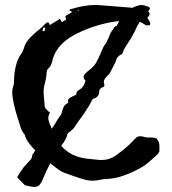

<svg xmlns="http://www.w3.org/2000/svg" viewBox="-20 -720 687 765"><path d="M274.9 -660.2 272.9 -659.2 274.9 -658.7ZM153.3 -610.4 150.9 -604.5 148.9 -598.6V-598.1Q148.9 -597.2 149.4 -596.7Q150.9 -595.7 152.3 -595.7H155.3Q157.2 -596.2 157.2 -596.7L159.2 -603L160.6 -609.4ZM289.1 -678.2 289.6 -677.7H294.9L293.5 -680.7L289.1 -679.2ZM120.1 -121.1 107.4 -134.8 95.2 -149.9Q81.5 -167.5 78.6 -183.6Q68.8 -193.8 63 -210L54.2 -238.3Q29.3 -313 28.8 -352.1Q28.8 -364.7 31.2 -371.6Q34.7 -378.4 35.2 -387.2L36.1 -403.3Q36.6 -429.2 42.5 -454.1Q49.3 -484.4 63 -503.4Q71.3 -514.6 76.2 -530.8Q83.5 -558.1 116.7 -585.9L127 -595.2L138.2 -604Q150.9 -614.7 158.2 -623L163.1 -627.4L168.5 -631.3Q174.3 -630.9 175.3 -627L176.3 -623.5Q177.2 -621.6 178.7 -620.6L198.2 -632.3L218.8 -645Q222.7 -639.6 227.1 -631.8L235.4 -637.2L243.7 -642.1Q241.7 -649.4 240.2 -655.8Q256.8 -665.5 268.6 -672.4L261.7 -675.8L256.3 -679.2L257.3 -681.2L259.3 -682.6Q315.9 -700.2 358.4 -700.2Q366.2 -700.2 373.5 -699.7L508.8 -689Q512.2 -691.9 522.5 -695.3L540 -700.2L547.4 -699.7L553.2 -698.7Q572.8 -693.8 576.2 -689.9Q577.1 -689 577.1 -687.5Q577.1 -683.1 570.8 -674.8L570.3 -673.8Q576.2 -669.9 576.2 -664.6Q576.2 -658.2 566.9 -649.4L570.8 -642.6L575.2 -635.7Q578.6 -630.9 578.6 -626.5Q578.6 -623.5 577.1 -620.6Q572.3 -618.7 567.9 -618.7Q560.5 -618.7 553.7 -624Q546.9 -629.4 536.6 -632.8Q526.4 -616.7 517.1 -595.7Q510.7 -582.5 499.5 -563.5L479 -531.7L474.6 -522.9L470.2 -514.6L468.8 -508.8Q467.8 -505.4 464.8 -503.9Q450.7 -498 444.8 -486.3L441.4 -476.1L437 -466.3L430.7 -454.1L424.3 -441.4Q417.5 -426.8 407.7 -418Q393.6 -404.8 393.6 -393.1Q393.6 -389.6 395.5 -385.7Q396 -384.3 396 -382.3Q396 -380.9 395.5 -378.4Q394.5 -374 391.1 -373Q375 -368.7 375 -352.5Q374 -333.5 353 -327.1Q350.1 -326.7 348.6 -324.2Q346.7 -322.3 345.7 -319.8Q337.9 -301.8 321.8 -278.3L308.1 -257.8L293 -237.8L276.9 -213.4Q266.6 -199.7 252.9 -191.4Q249.5 -189 248.5 -185.1Q246.1 -170.9 232.9 -151.4L223.6 -139.2Q261.7 -95.7 325.2 -87.9L373.5 -83Q379.4 -82.5 384.8 -82.5Q416.5 -82.5 442.4 -101.1Q485.8 -132.8 507.3 -155.8L515.1 -164.1L522.9 -171.9Q529.3 -177.2 539.1 -177.2Q544.9 -177.2 551.8 -175.3L561 -172.9Q565.9 -171.9 569.8 -171.9Q575.2 -172.4 580.1 -172.4Q592.8 -172.4 602.5 -169.4Q611.8 -159.7 614.7 -145.5L615.2 -132.8V-120.1Q615.2 -114.7 609.9 -107.9Q606 -103 598.6 -96.7L585.4 -85L571.8 -73.2Q556.6 -60.1 542.5 -52.2Q465.3 -9.8 410.6 -7.3Q389.6 -6.8 375 -2.9Q362.3 0 349.6 0Q329.6 0 308.6 -6.8Q277.3 -16.6 237.3 -31.2Q222.7 -36.6 213.4 -43.9L180.2 -69.3Q163.6 -38.1 149.9 -4.4Q145.5 7.3 137.7 16.6Q130.4 24.9 115.2 24.9Q110.4 24.9 103 23.4L87.9 20L83 19L79.1 18.1Q62.5 0.5 48.3 -13.7Q57.1 -29.8 64.5 -39.6Q73.7 -54.2 85.4 -65.9L93.3 -74.7L102.1 -84Q108.4 -92.3 108.4 -100.1V-103.5Q112.8 -106.9 115.2 -112.3ZM454.6 -636.2Q376.5 -627.4 300.8 -593.3Q205.6 -551.3 188.5 -477.5L186.5 -470.2L183.6 -462.4Q180.7 -454.1 173.3 -448.2Q165.5 -441.4 165.5 -427.2Q165.5 -416.5 161.6 -400.4L158.7 -387.2L155.3 -374Q153.8 -365.2 153.8 -354.5Q153.8 -345.2 154.8 -335L156.7 -314.9L158.2 -295.4Q158.2 -292.5 161.1 -289.1L166.5 -282.7L172.4 -276.9L179.2 -271Q172.4 -260.7 172.4 -249Q172.4 -246.1 172.9 -243.2Q174.3 -237.3 176.8 -229.5L182.6 -216.3L185.5 -207Q192.9 -216.3 200.2 -228L210 -245.1L222.2 -262.2Q224.1 -264.6 225.6 -269.5L227.5 -277.3L230 -285.6L233.9 -293.9Q238.3 -303.2 248.5 -308.6L251.5 -310.5Q252.4 -311.5 252.4 -312.5Q250.5 -315.4 250.5 -318.4Q250.5 -325.2 259.3 -330.6Q263.7 -333.5 271 -336.9L284.2 -342.8V-344.7Q284.2 -356 294.4 -361.3Q312.5 -371.1 318.4 -391.6L320.3 -396.5V-398.4Q320.3 -399.9 319.3 -400.4Q313 -406.7 313 -413.1Q313 -418.9 318.4 -424.8Q321.8 -429.2 329.1 -435.5L341.3 -445.3Q358.4 -460.9 363.3 -471.2Q370.6 -483.4 378.4 -501.5L391.6 -532.2L397 -540.5Q404.8 -550.3 413.1 -570.3L418.9 -585.4Q423.3 -594.2 428.7 -600.6L431.6 -605L434.1 -609.9Q438.5 -615.2 445.8 -617.7Z"/></svg>

Font: Kurland
Style: Regular
Weight: 400
Designer: GGBot
Version: 0.22